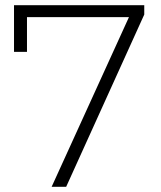

<svg xmlns="http://www.w3.org/2000/svg" viewBox="-20 -720 621 740"><path d="M34 -700V-520H84V-654H477L179 0H235L536 -664V-700Z"/></svg>

Font: Montserrat Light
Style: Regular
Weight: 300
Designer: Julieta Ulanovsky
Foundry: Julieta Ulanovsky
Version: Version 7.200